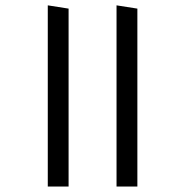

<svg xmlns="http://www.w3.org/2000/svg" viewBox="-20 -681 679 704"><path d="M483.7 -649.4 407.3 -661.4V2.9H483.7ZM231.5 -649.4 155.2 -661.4V2.9H231.5Z"/></svg>

Font: Anek Kannada Medium
Style: Regular
Weight: 500
Designer: Vaishnavi Murthy, Maithili Shingre (Kannada) & Yesha Goshar (Latin)
Foundry: Ek Type
Version: Version 1.003